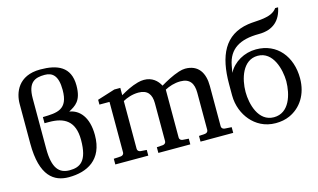

<svg xmlns="http://www.w3.org/2000/svg" viewBox="-88 -999 2108 1271"><g transform="rotate(-15 966.0 -363.5)"><path d="M186 -386H217C321 -386 391 -347 391 -217C391 -70 337 -42 267 -42C195 -42 153 -86 153 -220V-565C153 -675 202 -695 269 -695C321 -695 359 -668 359 -568C359 -433 285 -430 186 -428ZM364 -418C410 -444 455 -466 455 -573C455 -703 365 -737 250 -737C98 -737 60 -628 60 -552V-281C60 -55 150 1 250 1C374 1 488 -54 488 -224C488 -349 431 -408 364 -418Z M1178 -494C1165 -494 1150 -491 1134 -486C1088 -471 1042 -446 1005 -424C986 -461 951 -493 895 -493C882 -493 868 -491 853 -487C808 -475 767 -453 731 -432V-482H690L569 -444V-411H638V-64C638 -52 628 -44 617 -43L568 -40V-1H794V-40L752 -43C741 -44 731 -52 731 -64V-392C758 -407 796 -421 838 -421C900 -421 926 -386 926 -325V-64C926 -52 916 -44 905 -43L863 -40V-1H1082V-40L1040 -43C1029 -44 1019 -52 1019 -64V-393C1048 -408 1084 -421 1126 -421C1190 -421 1215 -383 1215 -319V-64C1215 -52 1205 -44 1194 -43L1152 -40V-1H1376V-40L1328 -43C1317 -44 1307 -52 1307 -64V-341C1307 -430 1269 -494 1178 -494Z M1804 -241C1803 -150 1770 -31 1664 -31C1557 -31 1525 -159 1525 -241C1525 -330 1560 -452 1664 -452C1770 -452 1803 -321 1804 -241ZM1897 -236C1897 -384 1809 -496 1664 -496C1584 -496 1509 -454 1473 -386L1482 -435C1502 -543 1579 -589 1709 -589C1811 -589 1862 -644 1878 -727H1858C1817 -668 1717 -680 1657 -670C1492 -644 1433 -514 1433 -320V-243C1433 -171 1460 -110 1496 -68C1533 -25 1589 10 1666 10C1701 10 1733 4 1762 -9C1842 -45 1897 -125 1897 -236Z"/></g></svg>

Font: Veleka
Style: Regular
Weight: 400
Designer: Stefan Peev, Context Ltd, 2016; SIL International, 1997-2014.
Foundry: Stefan Peev, Context Ltd, 2016
Version: Version 1.000